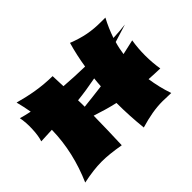

<svg xmlns="http://www.w3.org/2000/svg" viewBox="-131 -823 1078 1078"><g transform="rotate(-45 408.0 -283.5)"><path d="M315 14C318 -62 320 -139 321 -215C367 -200 413 -186 462 -175C462 -104 466 -36 473 31C541 11 595 1 652 1C669 1 683 2 719 3C702 -46 691 -94 684 -142C713 -140 742 -139 773 -138C767 -174 764 -212 764 -249C764 -288 767 -325 773 -361C743 -354 713 -347 684 -341C688 -368 693 -394 701 -420L807 -453C778 -449 745 -447 708 -445C721 -483 737 -521 757 -558H723C648 -558 590 -569 516 -598C501 -546 490 -495 482 -444C427 -445 371 -448 318 -452L315 -535C226 -536 151 -550 67 -573C75 -542 82 -511 87 -481C61 -486 38 -492 18 -498C23 -473 26 -438 24 -404C23 -372 18 -342 11 -321L99 -325C97 -205 69 -91 22 17C79 5 128 -1 169 -1C213 -1 256 4 315 14ZM471 -361C469 -342 467 -322 466 -303C418 -297 370 -291 321 -286C321 -303 321 -321 320 -338C370 -343 418 -351 471 -361Z"/></g></svg>

Font: Shojumaru
Style: Regular
Weight: 400
Designer: Astigmatic (AOETI)
Foundry: Astigmatic (AOETI)
Version: Version 1.000